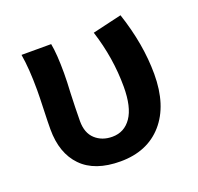

<svg xmlns="http://www.w3.org/2000/svg" viewBox="-104 -666 817 791"><g transform="rotate(-20 304.5 -270.0)"><path d="M69 -210Q69 -240 71 -296Q73 -352 73 -381Q73 -475 62 -539H192Q201 -493 201 -409Q201 -372 198 -321Q197 -291 196 -260Q195 -229 195 -200Q195 -148 224.5 -121Q254 -94 299 -94Q352 -94 382.5 -138.5Q413 -183 413 -272Q413 -398 373 -523L501 -553Q549 -409 549 -278Q549 -141 481.5 -64Q414 13 296 13Q184 13 126.5 -46Q69 -105 69 -210Z"/></g></svg>

Font: Nebula Sans Semibold
Style: Regular
Weight: 600
Designer: Paul D. Hunt for Adobe (as Source Sans)
Foundry: Nebula Entertainment & Broadcasting LLC
Version: Version 1.010